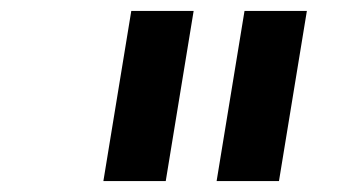

<svg xmlns="http://www.w3.org/2000/svg" viewBox="-20 -760 640 351"><path d="M169 -429 220 -740H334L283 -429ZM376 -429 427 -740H541L490 -429Z"/></svg>

Font: IBM Plex Mono SemiBold
Style: Italic
Weight: 600
Italic angle: -9°
Monospace: yes
Designer: Mike Abbink, Paul van der Laan, Pieter van Rosmalen
Foundry: Bold Monday
Version: Version 2.3